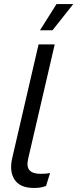

<svg xmlns="http://www.w3.org/2000/svg" viewBox="-20 -924 383 951"><path d="M178 -774 260 -904H343L240 -774ZM148 7Q79 7 52 -34.5Q25 -76 41 -143L171 -704H251L120 -140Q110 -99 126 -81Q142 -63 181 -63Q211 -63 228 -67L208 -3Q192 3 179 5Q166 7 148 7Z"/></svg>

Font: Prodigy Sans
Style: Italic
Weight: 400
Italic angle: -13°
Designer: Wei Huang
Foundry: Wei Huang
Version: Version 1.003; ttfautohint (v1.8.3)